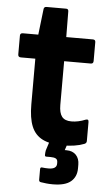

<svg xmlns="http://www.w3.org/2000/svg" viewBox="-57 -663 501 896"><g transform="rotate(5 194.0 -215.0)"><path d="M257 11Q197 11 161 -7Q125 -25 109 -64Q93 -103 93 -167V-381H25Q12 -381 12 -394V-482Q12 -494 25 -494H97L111 -614Q112 -626 124 -626H216Q227 -626 227 -614L228 -494H353Q365 -494 365 -482V-394Q365 -381 353 -381H228V-176Q228 -139 241.5 -121.5Q255 -104 286 -104Q302 -104 318.5 -107.5Q335 -111 352 -118Q366 -123 366 -108V-19Q366 -9 356 -5Q336 3 310 7Q284 11 257 11ZM225 196Q209 196 195 194.5Q181 193 169 191Q160 190 160 180V131Q160 121 168 122Q175 123 183.5 123.5Q192 124 199 124Q218 124 227.5 117.5Q237 111 237 99V92Q237 79 228.5 74.5Q220 70 204 70H184Q177 70 177 63Q177 58 177.5 51.5Q178 45 179 41L204 -37Q207 -45 215 -45H283Q295 -45 289 -33L267 32H275Q304 32 320 49Q336 66 336 94V112Q336 151 309.5 173.5Q283 196 225 196Z"/></g></svg>

Font: Sofia Sans Semi Condensed ExtraBold
Style: Regular
Weight: 800
Designer: Botio Nikoltchev, Ani Petrova
Foundry: lettersoup
Version: Version 4.100